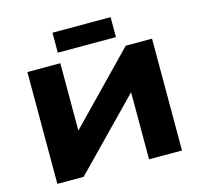

<svg xmlns="http://www.w3.org/2000/svg" viewBox="-123 -1026 1218 1161"><g transform="rotate(-15 485.5 -445.5)"><path d="M95.2 0V-700H301.4V-278.4L710.9 -700H875.5V0H669.3V-419.8L259.8 0ZM303.2 -890.5H667.1V-765.5H303.2Z"/></g></svg>

Font: Science Gothic
Style: Regular
Weight: 400
Designer: Thomas Phinney, Vassil Kateliev, Brandon Buerkle
Foundry: Font Detective LLC
Version: Version 1.018